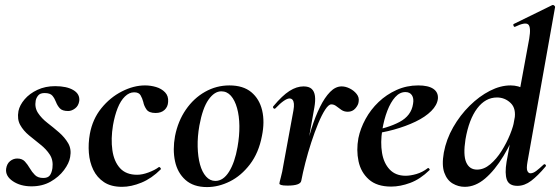

<svg xmlns="http://www.w3.org/2000/svg" viewBox="-20 -746 2275 780"><path d="M108 11Q63 11 32 -10Q1 -31 5 -61Q8 -81 21 -91.5Q34 -102 50 -102Q70 -102 81 -90Q92 -78 101 -62.5Q110 -47 122 -35Q134 -23 156 -23Q174 -23 182 -33Q190 -43 193 -63Q197 -95 182.5 -117.5Q168 -140 144.5 -158.5Q121 -177 98 -196Q75 -215 62 -238.5Q49 -262 55 -295Q60 -319 80 -342.5Q100 -366 132 -381Q164 -396 204 -396Q251 -396 278 -380Q305 -364 302 -336Q299 -316 285 -305.5Q271 -295 257 -295Q233 -295 223 -306Q213 -317 207.5 -331.5Q202 -346 193 -357Q184 -368 161 -368Q143 -368 135 -358Q127 -348 125 -337Q120 -309 134.5 -287Q149 -265 173 -246.5Q197 -228 220 -208Q243 -188 257 -164Q271 -140 265 -108Q261 -83 240 -55Q219 -27 185.5 -8Q152 11 108 11Z M476 13Q431 13 402.5 -6Q374 -25 359 -56Q344 -87 341 -125Q338 -163 345 -202Q356 -262 391.5 -306Q427 -350 475 -374.5Q523 -399 569 -399Q592 -399 614 -392.5Q636 -386 650.5 -371Q665 -356 663 -332Q662 -312 648.5 -299.5Q635 -287 612 -287Q585 -287 575 -301.5Q565 -316 562 -332Q558 -347 551 -359Q544 -371 525 -371Q505 -371 487.5 -354Q470 -337 458 -307Q446 -277 439 -237Q430 -182 436.5 -136Q443 -90 467.5 -63Q492 -36 537 -36Q558 -36 583.5 -45.5Q609 -55 625 -67Q627 -69 631 -65Q635 -61 633 -58Q596 -21 554.5 -4Q513 13 476 13Z M821 14Q766 14 733.5 -15Q701 -44 691 -91Q681 -138 691 -193Q703 -254 735 -300.5Q767 -347 813 -373Q859 -399 912 -399Q968 -399 1001 -371.5Q1034 -344 1045 -297.5Q1056 -251 1044 -193Q1031 -125 995.5 -78.5Q960 -32 914 -9Q868 14 821 14ZM855 -11Q887 -11 910.5 -48.5Q934 -86 945 -149Q953 -194 952.5 -234.5Q952 -275 943 -307Q934 -339 918 -357Q902 -375 879 -375Q851 -375 827 -341Q803 -307 790 -236Q782 -191 783 -150Q784 -109 792.5 -78Q801 -47 817 -29Q833 -11 855 -11Z M1204 -12 1194 -13Q1204 -66 1217 -120.5Q1230 -175 1245.5 -224Q1261 -273 1280 -311.5Q1299 -350 1321 -372.5Q1343 -395 1368 -395Q1384 -395 1401 -386.5Q1418 -378 1429 -364Q1440 -350 1437 -333Q1436 -320 1424 -306Q1412 -292 1393 -292Q1378 -292 1367 -299.5Q1356 -307 1346.5 -314.5Q1337 -322 1326 -322Q1315 -322 1301 -300.5Q1287 -279 1272.5 -244Q1258 -209 1244.5 -167.5Q1231 -126 1220.5 -85Q1210 -44 1204 -12ZM1148 8Q1129 8 1122 5.5Q1115 3 1115 0Q1115 -4 1121 -26Q1127 -48 1131 -74L1172 -297Q1175 -314 1174 -324.5Q1173 -335 1168.5 -340.5Q1164 -346 1156 -346Q1147 -346 1132.5 -336Q1118 -326 1099 -306Q1095 -302 1091 -306.5Q1087 -311 1091 -315Q1127 -358 1156 -376.5Q1185 -395 1213 -395Q1235 -395 1246 -385Q1257 -375 1259.5 -356Q1262 -337 1257 -309L1204 -12Q1201 8 1148 8Z M1569 12Q1511 12 1478.5 -17Q1446 -46 1436.5 -91Q1427 -136 1436 -185Q1444 -224 1465 -262.5Q1486 -301 1518 -331.5Q1550 -362 1591 -380.5Q1632 -399 1679 -399Q1720 -399 1740.5 -385Q1761 -371 1759 -345Q1756 -319 1732 -295Q1708 -271 1668.5 -252Q1629 -233 1580.5 -219.5Q1532 -206 1482 -201L1484 -214Q1555 -225 1603 -250.5Q1651 -276 1658 -324Q1662 -346 1653.5 -359Q1645 -372 1627 -372Q1604 -372 1585.5 -351.5Q1567 -331 1553.5 -296Q1540 -261 1533 -218Q1525 -167 1532 -125Q1539 -83 1563 -57.5Q1587 -32 1628 -32Q1647 -32 1671.5 -39Q1696 -46 1718 -63Q1720 -65 1723.5 -61Q1727 -57 1725 -55Q1687 -18 1646.5 -3Q1606 12 1569 12Z M1868 13Q1842 13 1819 -0.5Q1796 -14 1785 -44.5Q1774 -75 1783 -126Q1793 -180 1821 -229Q1849 -278 1888 -316.5Q1927 -355 1970 -377Q2013 -399 2054 -399Q2087 -399 2112.5 -383Q2138 -367 2140 -332L2090 -246Q2061 -171 2025.5 -112.5Q1990 -54 1950.5 -20.5Q1911 13 1868 13ZM1918 -57Q1946 -57 1971.5 -78.5Q1997 -100 2017.5 -132.5Q2038 -165 2052 -199.5Q2066 -234 2070 -260Q2078 -305 2054.5 -327.5Q2031 -350 1999 -350Q1952 -350 1918.5 -305.5Q1885 -261 1871 -180Q1861 -116 1874 -86.5Q1887 -57 1918 -57ZM2082 9Q2048 9 2039 -16Q2030 -41 2038 -89L2130 -589Q2138 -637 2125.5 -647Q2113 -657 2072 -637Q2068 -636 2066 -642Q2064 -648 2068 -649L2223 -725Q2228 -727 2232 -723Q2236 -719 2235 -717L2123 -89Q2118 -61 2122.5 -51.5Q2127 -42 2135 -42Q2146 -42 2159 -52Q2172 -62 2188 -77Q2192 -81 2196 -77Q2200 -73 2196 -69Q2165 -32 2138 -11.5Q2111 9 2082 9Z"/></svg>

Font: Cormorant Infant Light
Style: Bold Italic
Weight: 700
Italic angle: -10°
Version: Version 4.001